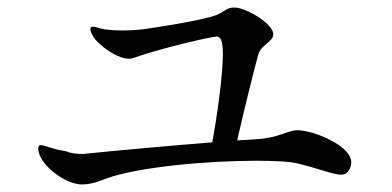

<svg xmlns="http://www.w3.org/2000/svg" viewBox="-20 -603 1040 510"><path d="M770 -257C743 -257 724 -237 659 -233L610 -230C624 -293 655 -419 666 -458C673 -484 706 -492 706 -512C706 -540 633 -583 603 -583C582 -583 583 -576 557 -564C522 -549 387 -529 359 -525C342 -523 324 -522 306 -522C290 -522 274 -523 258 -525C246 -527 233 -532 227 -532C225 -532 220 -532 220 -526C220 -517 229 -501 241 -490C259 -472 295 -447 323 -447C329 -447 333 -448 337 -450C415 -477 543 -506 556 -506C570 -506 572 -481 572 -459C572 -400 555 -285 544 -225C431 -216 278 -202 200 -194C184 -194 171 -196 161 -199C157 -201 155 -201 151 -202C131 -205 121 -209 110 -212C101 -215 90 -219 85 -217C82 -215 81 -210 82 -203C88 -162 155 -113 198 -113C214 -113 234 -117 260 -128C346 -160 533 -176 660 -176C711 -176 753 -174 774 -168C834 -153 866 -139 886 -139C906 -139 913 -160 913 -172C913 -216 813 -257 770 -257Z"/></svg>

Font: Shippori Mincho OTF Medium
Style: Regular
Weight: 500
Designer: FONTDASU
Foundry: FONTDASU / Google Inc. / but / Adobe
Version: Version 3.300;hotconv 1.0.109;makeotfexe 2.5.65596